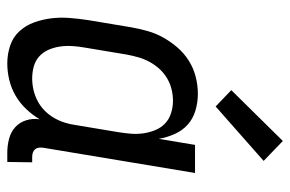

<svg xmlns="http://www.w3.org/2000/svg" viewBox="-158 -650 815 540"><g transform="rotate(90 250.0 -379.5)"><path d="M158 8Q132 8 108 0Q84 -8 67.5 -26Q51 -44 42.5 -67.5Q34 -91 31 -116Q28 -141 30 -167Q32 -193 36 -219L56 -339Q60 -362 66.5 -385.5Q73 -409 85 -430.5Q97 -452 113.5 -471Q130 -490 151 -503Q172 -516 196 -522Q220 -528 243 -528Q268 -528 291 -521Q314 -514 330.5 -499Q347 -484 356.5 -462.5Q366 -441 370 -418L387 -520H466L395 -93Q394 -86 395 -80Q396 -74 399.5 -70Q403 -66 408.5 -64Q414 -62 421 -62H436L435 8H409Q389 8 370 3Q351 -2 337.5 -14Q324 -26 318 -44.5Q312 -63 315 -83Q303 -63 286 -45Q269 -27 248 -15Q227 -3 204 2.5Q181 8 158 8ZM200 -62Q216 -62 231.5 -65.5Q247 -69 262 -76.5Q277 -84 289.5 -96Q302 -108 310.5 -122.5Q319 -137 324 -152.5Q329 -168 331 -183L351 -303Q354 -321 355.5 -339Q357 -357 354.5 -374.5Q352 -392 345.5 -408Q339 -424 327 -435.5Q315 -447 298 -452.5Q281 -458 263 -458Q247 -458 230.5 -454Q214 -450 199 -441Q184 -432 172.5 -419Q161 -406 153 -391Q145 -376 140.5 -360Q136 -344 133 -328L113 -208Q110 -191 109 -173.5Q108 -156 110.5 -139.5Q113 -123 119.5 -108Q126 -93 138 -82Q150 -71 166.5 -66.5Q183 -62 200 -62ZM279 -578 233 -622 376 -767 432 -713Z"/></g></svg>

Font: Iosevka Web
Style: Italic
Weight: 400
Italic angle: -9°
Monospace: yes
Designer: Belleve Invis
Foundry: Belleve Invis
Version: Version 28.0.3; ttfautohint (v1.8.3)